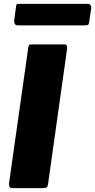

<svg xmlns="http://www.w3.org/2000/svg" viewBox="-20 -971 491 991"><path d="M313 -742Q329 -742 326 -717L228 -21Q226 -7 220.5 -3.5Q215 0 199 0H46Q31 0 28.5 -8Q26 -16 27 -28L126 -726Q128 -736 131 -739Q134 -742 142 -742ZM440 -856Q439 -845 434 -842.5Q429 -840 415 -840H73Q61 -840 56.5 -847.5Q52 -855 53 -865L63 -938Q64 -947 66.5 -949Q69 -951 75 -951H436Q443 -951 447.5 -944Q452 -937 451 -930Z"/></svg>

Font: Libre Franklin Thin ExtraBold
Style: Italic
Weight: 800
Italic angle: -8°
Version: Version 2.000